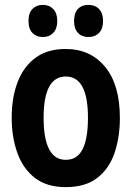

<svg xmlns="http://www.w3.org/2000/svg" viewBox="-20 -758 540 788"><path d="M250 10Q172 10 123 -28Q74 -66 51 -131Q28 -196 28 -275Q28 -358 52.5 -421.5Q77 -485 126 -521Q175 -557 249 -557Q351 -557 411.5 -483.5Q472 -410 472 -274Q472 -196 450.5 -131.5Q429 -67 380 -28.5Q331 10 250 10ZM250 -102Q297 -102 319 -145.5Q341 -189 341 -275Q341 -444 250 -444Q159 -444 159 -275Q159 -102 250 -102ZM343 -606Q316 -606 300 -623Q284 -640 284 -672Q284 -705 300 -721.5Q316 -738 343 -738Q370 -738 386.5 -721Q403 -704 403 -672Q403 -640 386.5 -623Q370 -606 343 -606ZM156 -606Q130 -606 113.5 -622.5Q97 -639 97 -672Q97 -705 113.5 -721.5Q130 -738 156 -738Q182 -738 198.5 -721Q215 -704 215 -672Q215 -640 198.5 -623Q182 -606 156 -606Z"/></svg>

Font: Noto Sans Mono ExtraCondensed
Style: Bold
Weight: 700
Width: 2
Designer: Monotype Design Team
Foundry: Monotype Imaging Inc.
Version: Version 2.014